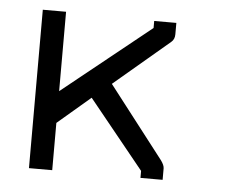

<svg xmlns="http://www.w3.org/2000/svg" viewBox="-39 -522 619 518"><g transform="rotate(5 270.0 -263.5)"><path d="M120 -177V-49H57V-478H120V-263L359 -455V-474H419V-443Q419 -429.5 410 -422L260 -295L410 -101Q419 -88.5 419 -80V-49H359V-68L209 -253Z"/></g></svg>

Font: IBM 3270
Style: Regular
Weight: 400
Monospace: yes
Version: Version 2.3.1